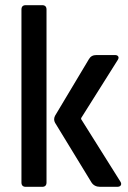

<svg xmlns="http://www.w3.org/2000/svg" viewBox="-20 -723 496 743"><path d="M353 -510H425Q434 -510 437.5 -504.5Q441 -499 435 -490L294 -266V-262L446 -20Q451 -12 447.5 -6Q444 0 433 0H368Q345 0 334 -17L193 -248Q186 -261 193 -275L324 -494Q333 -510 353 -510ZM143 0H80Q63 0 63 -17V-686Q63 -703 80 -703H143Q160 -703 160 -686V-17Q160 0 143 0Z"/></svg>

Font: Rajdhani SemiBold
Style: Regular
Weight: 600
Designer: Satya Rajpurohit, Jyotish Sonowal
Foundry: Indian Type Foundry
Version: Version 1.201 February 1, 2022